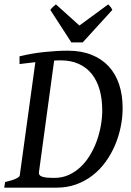

<svg xmlns="http://www.w3.org/2000/svg" viewBox="-21 -863 602 883"><path d="M257.3 -585.4Q250 -585.4 242.7 -585.2Q235.4 -585 228 -584.5L158.2 -71.8Q157.2 -64.5 159.9 -59.6Q162.6 -54.7 170.7 -51.3Q178.7 -47.9 193.1 -46.4Q207.5 -44.9 229.5 -44.9Q264.6 -44.9 294.7 -58.3Q324.7 -71.8 349.1 -94.7Q373.5 -117.7 392.3 -148.4Q411.1 -179.2 423.6 -213.6Q436 -248 442.6 -284.4Q449.2 -320.8 449.2 -355Q449.2 -407.2 437.3 -449.7Q425.3 -492.2 401.4 -522.5Q377.4 -552.7 341.3 -569.1Q305.2 -585.4 257.3 -585.4ZM543 -365.2Q543 -322.3 533.9 -278.6Q524.9 -234.9 507.6 -194.3Q490.2 -153.8 464.4 -118.2Q438.5 -82.5 404.8 -56.4Q371.1 -30.3 329.6 -15.1Q288.1 0 239.7 0H-1.5L2.4 -25.9Q33.2 -32.7 51 -40.8Q68.8 -48.8 69.8 -55.7L141.6 -577.1L68.8 -568.4V-604Q125 -617.7 182.9 -623.8Q240.7 -629.9 291 -629.9Q352.5 -629.9 399.7 -611.1Q446.8 -592.3 478.8 -557.9Q510.7 -523.4 526.9 -474.6Q543 -425.8 543 -365.2ZM359.4 -668H307.1L210.4 -817.4Q217.3 -826.7 223.1 -831.8Q229 -836.9 236.3 -842.8L344.2 -745.6L476.6 -842.8Q482.4 -837.4 486.8 -832Q491.2 -826.7 495.6 -817.4Z"/></svg>

Font: Gentium Book Basic
Style: Italic
Weight: 400
Italic angle: -8°
Designer: J. Victor Gaultney and Annie Olsen
Foundry: SIL International
Version: Version 1.102; 2013; Maintenance release